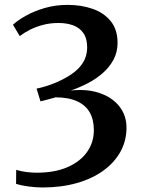

<svg xmlns="http://www.w3.org/2000/svg" viewBox="-20 -772 604 806"><path d="M158 15Q131 15 99.5 10.8Q68 6.5 47.5 0L48 -59Q67 -53 89.8 -50Q112.5 -47 134 -47Q211 -47 264.5 -70.8Q318 -94.5 346 -134.8Q374 -175 374 -225.5Q374 -269 357 -299.5Q340 -330 304.5 -346.5Q269 -363 213.5 -363.5Q207.5 -361.5 194.5 -358Q181.5 -354.5 168.5 -351.2Q155.5 -348 150 -346.5L133.5 -400Q153 -404 173.2 -410.2Q193.5 -416.5 211.5 -424Q252 -441 282 -461.8Q312 -482.5 328.8 -509.8Q345.5 -537 346 -572Q346 -610 330.2 -632.8Q314.5 -655.5 287.5 -665.5Q260.5 -675.5 225.5 -675.5Q190.5 -675.5 160.2 -667.5Q130 -659.5 105.5 -647Q81 -634.5 63 -620.5L34.5 -668Q52.5 -685.5 86.8 -705Q121 -724.5 166.5 -738Q212 -751.5 264 -751.5Q321 -751.5 368.5 -735Q416 -718.5 444.8 -683.2Q473.5 -648 473.5 -592Q473.5 -553.5 456.8 -522Q440 -490.5 412 -465.8Q384 -441 349 -422.8Q314 -404.5 277 -392Q346 -399.5 398.8 -381.2Q451.5 -363 481 -325.5Q510.5 -288 511 -238Q511.5 -182.5 486.2 -136.2Q461 -90 414.2 -56Q367.5 -22 302.5 -3.5Q237.5 15 158 15Z"/></svg>

Font: Merriweather 36pt SemiBold
Style: Regular
Weight: 600
Version: Version 2.100